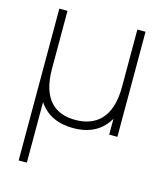

<svg xmlns="http://www.w3.org/2000/svg" viewBox="-116 -627 814 953"><g transform="rotate(15 291.5 -150.0)"><path d="M112 -540H70V240H112V-71.5C150 -12.5 212 15 289 15C399 15 447.5 -41 471 -81.5V0H513V-540H471V-244C471 -82 389 -27 289 -27C187.5 -27 112 -82 112 -244Z"/></g></svg>

Font: Vela Sans ExtLt
Style: Regular
Weight: 200
Designer: Principal design: Mikhail Sharanda - project Manrope.
Design modification: Ravid Balaliev
Foundry: Mikhail Sharanda
Version: Version 1.001